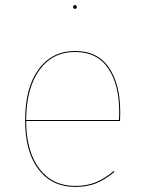

<svg xmlns="http://www.w3.org/2000/svg" viewBox="-20 -728 565 757"><path d="M453 -251H83Q84 -129 136 -62Q188 5 276 5Q323 5 358 -9.5Q393 -24 429 -54L431 -50Q395 -20 359.5 -5.5Q324 9 276 9Q185 9 132 -60Q79 -129 79 -253Q79 -382 132 -454.5Q185 -527 276 -527Q365 -527 409.5 -461.5Q454 -396 454 -288Q454 -265 453 -251ZM450 -288Q450 -394 406.5 -458.5Q363 -523 276 -523Q187 -523 135.5 -452Q84 -381 83 -255H449Q450 -268 450 -288ZM283 -700Q283 -698 281 -695.5Q279 -693 276 -693Q272 -693 270 -695.5Q268 -698 268 -700Q268 -703 270 -705.5Q272 -708 276 -708Q279 -708 281 -705.5Q283 -703 283 -700Z"/></svg>

Font: FiraGO Four
Style: Regular
Weight: 100
Designer: bBox Type
Foundry: bBox Type GmbH
Version: Version 1.001